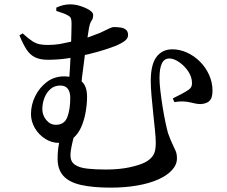

<svg xmlns="http://www.w3.org/2000/svg" viewBox="-20 -806 1040 880"><path d="M84 -653Q110 -629 128 -617.5Q146 -606 162.5 -603Q179 -600 200 -600Q225 -600 253 -604Q280 -609 306 -615Q307 -632 307 -648Q308 -679 308 -697Q308 -714 305 -722Q302 -730 290 -736Q280 -742 266 -746.5Q252 -751 238 -756V-771Q255 -779 270 -782.5Q285 -786 303 -786Q324 -786 348 -778.5Q372 -771 389.5 -760Q407 -749 407 -738Q407 -721 400 -712Q393 -703 388 -679Q385 -663 381 -634Q397 -639 411 -645Q437 -654 454.5 -663Q472 -672 484 -677Q496 -682 501 -682Q516 -682 531.5 -680Q547 -678 557 -670Q567 -662 567 -645Q567 -631 553 -619.5Q539 -608 508 -595Q490 -588 457.5 -577.5Q425 -567 383 -557Q376 -555 369 -554Q364 -519 360 -483Q356 -457 354 -433Q379 -412 379 -362Q379 -329 372.5 -292Q366 -255 352 -223Q339 -194 317 -174Q313 -159 310 -145Q303 -115 303 -93Q303 -65 323.5 -51Q344 -37 381 -33Q418 -29 466 -29Q526 -29 573 -39Q620 -49 647 -63Q669 -75 681.5 -93Q694 -111 694 -151Q694 -172 690.5 -207Q687 -242 682.5 -284Q678 -326 674.5 -366Q671 -406 671 -434Q671 -511 697.5 -545.5Q724 -580 770 -580Q804 -580 837 -565Q870 -550 896.5 -523.5Q923 -497 938.5 -462.5Q954 -428 954 -390Q954 -373 950 -360Q946 -347 934.5 -339Q923 -331 901 -329Q887 -329 875.5 -331.5Q864 -334 851 -337Q838 -340 821 -341Q804 -342 779 -338L772 -355Q791 -364 812.5 -375.5Q834 -387 845 -395Q854 -402 857 -408.5Q860 -415 860 -425Q860 -453 843 -478.5Q826 -504 801.5 -521Q777 -538 756 -538Q733 -538 722 -515.5Q711 -493 711 -447Q711 -425 715 -390.5Q719 -356 725 -318Q731 -280 738 -247Q745 -214 750 -196Q762 -163 771 -144.5Q780 -126 785.5 -113Q791 -100 791 -80Q791 -51 768 -26Q745 -1 704 17Q663 35 607.5 44.5Q552 54 487 54Q405 54 350.5 41.5Q296 29 270 -0.5Q244 -30 244 -78Q244 -115 250 -146Q250 -148 251 -151Q216 -151 187 -170Q157 -189 139.5 -219.5Q122 -250 122 -283Q122 -326 141.5 -365.5Q161 -405 195 -430.5Q229 -456 274 -456Q287 -456 298 -454Q299 -477 301 -502Q302 -521 303 -541Q298 -540 293 -539Q246 -532 199 -532Q164 -532 140.5 -543.5Q117 -555 101 -580Q85 -605 69 -644ZM236 -234Q275 -234 288.5 -269Q302 -304 302 -357Q302 -385 290.5 -399.5Q279 -414 256 -414Q230 -414 211.5 -398Q193 -382 183.5 -357Q174 -332 174 -306Q174 -278 192 -256Q210 -234 236 -234Z"/></svg>

Font: Early Summer Mincho SemiBold
Style: Regular
Weight: 600
Designer: GuiWonder
Version: Version 1.002